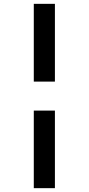

<svg xmlns="http://www.w3.org/2000/svg" viewBox="-20 -889 462 1000"><path d="M266 -869V-464H156V-869ZM266 -313V91H156V-313Z"/></svg>

Font: Merriweather Light 18pt Black
Style: Regular
Weight: 900
Version: Version 2.100